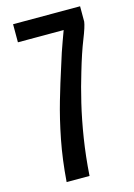

<svg xmlns="http://www.w3.org/2000/svg" viewBox="-128 -925 693 992"><g transform="rotate(-15 218.5 -429.5)"><path d="M101.1 0Q109.9 -117.7 130.1 -221.4Q150.4 -325.2 176.5 -415.3Q202.6 -505.4 227.5 -581.5Q252 -661.6 270 -709.2Q288.1 -756.8 289.6 -762.7H44.9V-859.4H403.3V-777.3Q400.4 -752.4 375 -688.7Q349.6 -625 321.8 -529.8Q300.3 -459.5 280.3 -375.5Q260.3 -291.5 245.4 -197Q230.5 -102.5 223.6 0Z"/></g></svg>

Font: Antonio SemiBold
Style: Regular
Weight: 600
Designer: Vernon Adams
Foundry: Vernon Adams
Version: Version 1.002